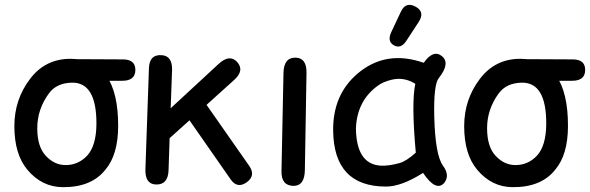

<svg xmlns="http://www.w3.org/2000/svg" viewBox="-20 -752 2464 802"><path d="M291.5 -504.9 493.2 -503.9Q546.4 -503.9 545.4 -458.5Q544.4 -414.6 491.2 -414.6L289.1 -414.1Q215.3 -414.1 216.8 -458Q217.8 -505.4 291.5 -504.9ZM280.3 -406.7Q216.3 -405.3 184.6 -362.3Q135.7 -295.9 135.7 -216.3Q135.7 -139.6 170.9 -101.6Q207 -62.5 253.9 -62.5Q307.1 -62.5 343.8 -101.6Q382.3 -143.1 382.8 -234.9Q383.3 -408.7 280.3 -406.7ZM276.4 -506.3Q474.1 -504.9 473.6 -225.1Q473.1 -106 420.9 -43.9Q362.3 30.8 242.2 29.8Q155.3 29.3 94.7 -42.5Q40 -107.4 40 -225.1Q40 -336.4 105.5 -422.4Q169.9 -507.3 276.4 -506.3Z M630.4 18.6Q585.4 16.6 587.4 -45.9L602.1 -466.8Q604 -525.9 656.7 -521.5Q700.7 -517.6 698.7 -458.5L692.9 -299.8L893.1 -484.9Q938 -526.4 969.2 -494.6Q1003.4 -458.5 957.5 -417.5L842.8 -314L1021 -59.1Q1049.3 -18.6 1010.7 9.3Q971.2 37.6 942.9 -3.4L771.5 -249.5L688.5 -174.8L684.1 -41.5Q682.1 21 630.4 18.6Z M1214.8 -511.2Q1261.2 -510.3 1260.3 -447.8L1253.4 -41.5Q1252.4 24.4 1206.5 24.4Q1154.3 23.9 1155.8 -37.6L1164.1 -447.3Q1165.5 -512.2 1214.8 -511.2Z M1624 -563.5Q1596.7 -579.6 1614.3 -617.7L1654.3 -702.6Q1674.8 -747.6 1717.8 -723.1Q1755.9 -701.2 1728.5 -659.7L1676.8 -580.6Q1653.3 -545.9 1624 -563.5ZM1592.3 27.3Q1374 27.3 1371.6 -207Q1370.1 -355.5 1472.2 -443.4Q1590.8 -545.4 1750 -489.7Q1789.6 -545.9 1825.2 -518.1Q1862.8 -488.8 1812.5 -425.3Q1791 -398.4 1793.9 -266.1Q1797.9 -105 1830.1 -60.1Q1860.8 -19 1835 12.7Q1800.8 49.8 1747.1 -29.8Q1657.2 27.3 1592.3 27.3ZM1648.9 -70.8Q1677.7 -79.1 1716.8 -114.3Q1697.8 -324.2 1714.8 -401.9Q1667.5 -431.6 1615.7 -418.9Q1579.6 -410.2 1558.1 -394Q1471.2 -331.1 1466.8 -216.3Q1468.3 -66.9 1569.3 -60.1Q1602.5 -58.1 1648.9 -70.8Z M2170.4 -504.9 2372.1 -503.9Q2425.3 -503.9 2424.3 -458.5Q2423.3 -414.6 2370.1 -414.6L2168 -414.1Q2094.2 -414.1 2095.7 -458Q2096.7 -505.4 2170.4 -504.9ZM2159.2 -406.7Q2095.2 -405.3 2063.5 -362.3Q2014.6 -295.9 2014.6 -216.3Q2014.6 -139.6 2049.8 -101.6Q2085.9 -62.5 2132.8 -62.5Q2186 -62.5 2222.7 -101.6Q2261.2 -143.1 2261.7 -234.9Q2262.2 -408.7 2159.2 -406.7ZM2155.3 -506.3Q2353 -504.9 2352.5 -225.1Q2352.1 -106 2299.8 -43.9Q2241.2 30.8 2121.1 29.8Q2034.2 29.3 1973.6 -42.5Q1918.9 -107.4 1918.9 -225.1Q1918.9 -336.4 1984.4 -422.4Q2048.8 -507.3 2155.3 -506.3Z"/></svg>

Font: Comic Relief
Style: Regular
Weight: 400
Designer: Jeff Davis
Foundry: Loudifier
Version: Version 1.0